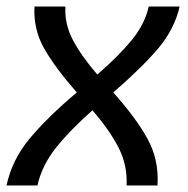

<svg xmlns="http://www.w3.org/2000/svg" viewBox="-61 -570 577 590"><path d="M287 -286Q356 -209 392 -144Q428 -79 423 0H328Q331 -62 303.5 -116Q276 -170 223 -231Q154 -170 111 -116Q68 -62 54 0H-41Q-24 -79 30 -144Q84 -209 175 -286Q109 -361 75 -420.5Q41 -480 45 -550H140Q137 -497 162.5 -448Q188 -399 238 -341Q304 -398 344 -447Q384 -496 396 -550H491Q475 -480 424.5 -420.5Q374 -361 287 -286Z"/></svg>

Font: Krub Medium
Style: Italic
Weight: 500
Italic angle: -8°
Designer: Ekaluck Peanpanawate
Foundry: Cadson Demak Co.,Ltd.
Version: Version 1.000; ttfautohint (v1.6)